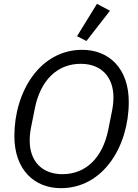

<svg xmlns="http://www.w3.org/2000/svg" viewBox="-20 -970 719 1002"><path d="M554 -914 486 -950 382 -781 431 -756ZM298 12C519 12 652 -207 652 -438C652 -614 548 -710 409 -710C188 -710 55 -491 55 -260C55 -84 159 12 298 12ZM306 -61C198 -61 135 -130 135 -236C135 -256 137 -280 142 -305L162 -405C191 -550 278 -637 401 -637C509 -637 572 -568 572 -462C572 -442 570 -418 565 -393L545 -293C516 -148 429 -61 306 -61Z"/></svg>

Font: Braiins Sans
Style: Italic
Weight: 400
Italic angle: -11.31°
Designer: Mike Abbink, Paul van der Laan, Pieter van Rosmalen, Jiri Chlebus, Lubos Buracinsky
Foundry: Bold Monday, Sudetype
Version: Version 1.000;hotconv 1.0.109;makeotfexe 2.5.65596